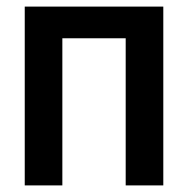

<svg xmlns="http://www.w3.org/2000/svg" viewBox="-20 -562 570 582"><path d="M55 0V-542H475V0H361V-446H169V0Z"/></svg>

Font: Noto Sans Mono Condensed SemiBold
Style: Regular
Weight: 600
Width: 3
Designer: Monotype Design Team
Foundry: Monotype Imaging Inc.
Version: Version 2.014